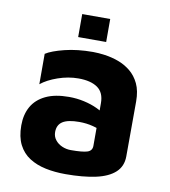

<svg xmlns="http://www.w3.org/2000/svg" viewBox="-78 -740 729 822"><g transform="rotate(10 286.0 -328.5)"><path d="M261.1 15Q214.8 15 174.6 6.6Q134.5 -1.8 103.9 -21.3Q73.3 -40.7 56.1 -74.4Q39 -108.1 39 -158Q39 -205.3 58.6 -240Q78.3 -274.7 118.4 -294Q158.5 -313.3 219.5 -313.3Q253.5 -313.3 285.2 -306.2Q317 -299.1 342.6 -287.1Q368.2 -275.2 383 -261.1L389.3 -188.8Q369.1 -200.9 341 -208.1Q312.9 -215.4 281.2 -215.4Q232.2 -215.4 209.4 -200.8Q186.6 -186.3 186.6 -155Q186.6 -135.5 198 -120.9Q209.4 -106.2 227.6 -98.3Q245.8 -90.3 266.2 -90.3Q317.2 -90.3 337.7 -97Q358.3 -103.7 358.3 -125.1V-310.7Q358.3 -356.8 328.8 -377.5Q299.4 -398.2 245.5 -398.2Q201.3 -398.2 156.4 -382.5Q111.6 -366.8 84.5 -344.6V-476.8Q109.9 -493.3 164.7 -507Q219.5 -520.6 287.4 -520.6Q310.6 -520.6 339.6 -516.6Q368.7 -512.5 397.7 -502.1Q426.7 -491.7 451.3 -471.9Q475.9 -452 490.7 -420.9Q505.5 -389.8 505.5 -343.8L504.8 -105.3Q504.8 -62.1 475.8 -35.4Q446.7 -8.7 392.4 3.1Q338 15 261.1 15ZM213.2 -572.4V-672.4H334.9V-572.4Z"/></g></svg>

Font: Maven Pro
Style: Regular
Weight: 400
Designer: Joe Prince
Foundry: Joe Prince
Version: Version 2.103